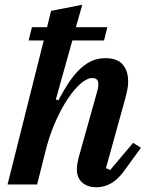

<svg xmlns="http://www.w3.org/2000/svg" viewBox="-20 -780 625 812"><path d="M389 12Q366 12 350 5.5Q334 -1 324 -11.5Q314 -22 309.5 -35Q305 -48 305 -62Q305 -74 307.5 -89Q310 -104 313 -115L392 -397Q396 -412 396 -423Q396 -450 371 -450Q348 -450 320.5 -426Q293 -402 265 -359.5Q237 -317 212 -259.5Q187 -202 171 -135L137 0H12L165 -609H101L115 -665H179L196 -734L328 -760L301 -665H434L420 -609H286L216 -359L227 -356Q246 -392 266.5 -424Q287 -456 310.5 -480.5Q334 -505 362 -519.5Q390 -534 426 -534Q476 -534 499 -507Q522 -480 522 -435Q522 -418 518.5 -400.5Q515 -383 510 -364L428 -69L446 -61L543 -176L576 -155L515 -71Q483 -24 452 -6Q421 12 389 12Z"/></svg>

Font: IBM Plex Serif SemiBold
Style: Italic
Weight: 600
Italic angle: -14°
Designer: Mike Abbink, Paul van der Laan, Pieter van Rosmalen
Foundry: Bold Monday
Version: Version 2.5